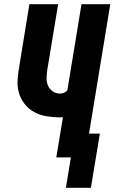

<svg xmlns="http://www.w3.org/2000/svg" viewBox="-20 -755 549 921"><path d="M416 146H296L320 0H250L282 -193Q279 -193 275 -192.5Q271 -192 267 -192Q235 -192 203 -197.5Q171 -203 144 -217.5Q117 -232 98 -256.5Q79 -281 70.5 -311Q62 -341 64.5 -374Q67 -407 73 -440L121 -735H259L207 -421Q204 -401 203.5 -381.5Q203 -362 210 -345Q217 -328 232.5 -317Q248 -306 268 -306Q277 -306 286.5 -310Q296 -314 303 -321L371 -735H509L407 -114H459Z"/></svg>

Font: Iosevka Term Curly Heavy
Style: Italic
Weight: 900
Italic angle: -9°
Designer: Belleve Invis
Foundry: Belleve Invis
Version: Version 32.3.0